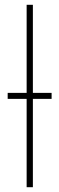

<svg xmlns="http://www.w3.org/2000/svg" viewBox="-20 -780 247 800"><path d="M91 -368H12V-393H91V-760H117V-393H195V-368H117V0H91Z"/></svg>

Font: Noto Sans UI Thin
Style: Regular
Weight: 250
Designer: Monotype Design Team
Foundry: Monotype Imaging Inc.
Version: Version 1.001